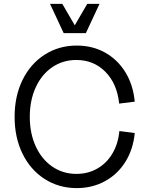

<svg xmlns="http://www.w3.org/2000/svg" viewBox="-20 -950 777 986"><path d="M55 -350Q55 -456 95.5 -539Q136 -622 209 -669Q282 -716 374 -716Q455 -716 519.5 -680Q584 -644 624 -579Q664 -514 672 -428L592 -418Q581 -521 521 -581.5Q461 -642 372 -642Q303 -642 248.5 -605Q194 -568 163.5 -501.5Q133 -435 133 -350Q133 -265 163.5 -198.5Q194 -132 248.5 -94.5Q303 -57 373 -57Q432 -57 480 -84.5Q528 -112 557.5 -162Q587 -212 593 -277L672 -267Q664 -183 624 -119Q584 -55 519 -19.5Q454 16 374 16Q282 16 209 -31Q136 -78 95.5 -161Q55 -244 55 -350ZM364 -820 428 -930H491L421 -780H307L237 -930H300Z"/></svg>

Font: MedMera Sans
Style: Regular
Weight: 400
Designer: Kasper Nordkvist
Foundry: UNCUT.wtf
Version: Version 1.300